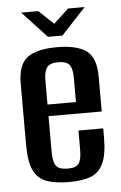

<svg xmlns="http://www.w3.org/2000/svg" viewBox="-49 -682 457 726"><g transform="rotate(-5 179.0 -319.0)"><path d="M185 8Q134 8 100.5 -3.5Q67 -15 50.5 -48Q34 -81 34 -147V-379Q34 -451 70 -477.5Q106 -504 182 -504Q258 -504 294 -477.5Q330 -451 330 -379V-247H128V-110Q128 -73 139.5 -58Q151 -43 184 -43Q214 -43 225 -57.5Q236 -72 236 -110V-183H330V-148Q330 -83 313.5 -49Q297 -15 265 -3.5Q233 8 185 8ZM128 -291H236V-383Q236 -417 225 -432Q214 -447 182 -447Q151 -447 139.5 -432Q128 -417 128 -383ZM152 -546 59 -646H124L180 -593L237 -646H300L207 -546Z"/></g></svg>

Font: Alumni Sans Thin SemiBold
Style: Regular
Weight: 600
Version: Version 1.018